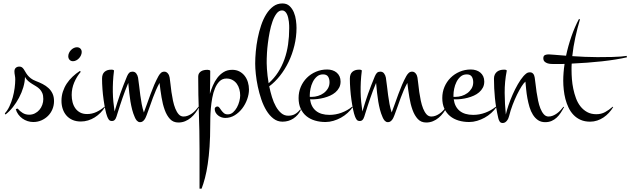

<svg xmlns="http://www.w3.org/2000/svg" viewBox="-20 -700 3710 1130"><path d="M297.9 -105Q297.9 -79.6 288.6 -57.1Q279.3 -34.7 262.7 -18.1Q246.1 -1.5 223.9 8.3Q201.7 18.1 175.8 18.1Q158.7 18.1 142.1 12.7Q125.5 7.3 111.6 -2.7Q97.7 -12.7 87.4 -26.9Q77.1 -41 72.8 -58.1L84 -61Q96.7 -45.4 113.5 -35.2Q130.4 -24.9 151.9 -24.9Q169.9 -24.9 185.3 -32.7Q200.7 -40.5 211.7 -53.2Q222.7 -65.9 228.8 -82.8Q234.9 -99.6 234.9 -117.2Q234.9 -138.2 229 -152.1Q223.1 -166 213.6 -175.5Q204.1 -185.1 192.4 -192.1Q180.7 -199.2 168.7 -206.5Q156.7 -213.9 145.8 -223.1Q134.8 -232.4 127 -247.1Q126.5 -218.3 117.2 -186.5Q107.9 -154.8 92 -125Q76.2 -95.2 55.7 -69.3Q35.2 -43.5 12.2 -25.9L8.3 -32.7Q23.9 -49.3 35.6 -74.2Q47.4 -99.1 54.9 -126.7Q62.5 -154.3 66.2 -182.1Q69.8 -210 69.8 -232.9Q69.8 -245.1 67.4 -256.8Q64.9 -268.6 64.9 -279.8Q64.9 -293.5 73 -300.8Q81.1 -308.1 93.8 -308.1Q103.5 -308.1 109.4 -303.7Q115.2 -299.3 120.1 -292.2Q125 -285.2 129.9 -276.1Q134.8 -267.1 142.3 -257.6Q149.9 -248 161.4 -239Q172.9 -230 190.9 -223.1Q211.9 -215.3 231.2 -205.3Q250.5 -195.3 265.4 -181.6Q280.3 -168 289.1 -149.2Q297.9 -130.4 297.9 -105Z M460.9 -394Q460.9 -384.3 456.5 -374.5Q452.1 -364.7 445.1 -357.2Q438 -349.6 428.7 -344.7Q419.4 -339.8 409.7 -339.8Q397 -339.8 389.4 -348.1Q381.8 -356.4 381.8 -369.1Q381.8 -378.9 386.2 -388.4Q390.6 -397.9 397.7 -405.3Q404.8 -412.6 413.8 -417.2Q422.9 -421.9 432.6 -421.9Q445.3 -421.9 453.1 -414.1Q460.9 -406.2 460.9 -394ZM597.7 -69.8Q586.4 -51.3 571 -35.9Q555.7 -20.5 537.4 -9Q519 2.4 498.3 8.8Q477.5 15.1 455.6 15.1Q428.2 15.1 407 5.9Q385.7 -3.4 371.3 -19.8Q356.9 -36.1 349.4 -58.3Q341.8 -80.6 341.8 -106.9Q341.8 -135.3 350.1 -160.6Q358.4 -186 373 -208.3Q387.7 -230.5 407.5 -249Q427.2 -267.6 449.7 -282.2L455.6 -277.8Q431.6 -249.5 416.7 -214.4Q401.9 -179.2 401.9 -141.1Q401.9 -119.1 407 -98.9Q412.1 -78.6 423.1 -63Q434.1 -47.4 451.2 -38.1Q468.3 -28.8 492.7 -28.8Q521.5 -28.8 547.6 -41Q573.7 -53.2 594.7 -71.8Z M1151.4 -69.8Q1142.6 -52.2 1130.4 -35.9Q1118.2 -19.5 1103 -6.8Q1087.9 5.9 1069.6 13.4Q1051.3 21 1029.8 21Q999.5 21 980.5 0.5Q961.4 -20 949.5 -53Q937.5 -85.9 930.7 -127.7Q923.8 -169.4 918.9 -211.9Q907.7 -191.9 898.2 -170.2Q888.7 -148.4 879.9 -124.5Q871.1 -100.6 862.3 -75.2Q853.5 -49.8 843.3 -22.9Q840.8 -17.1 837.9 -10Q835 -2.9 830.3 3.7Q825.7 10.3 819.3 14.6Q813 19 804.2 19Q797.9 19 793 16.1Q788.1 13.2 784.4 9Q780.8 4.9 778.1 -0.2Q775.4 -5.4 773.4 -9.8Q763.7 -31.7 757.8 -54.7Q752 -77.6 747.8 -102.1Q743.7 -126.5 740.7 -153.8Q737.8 -181.2 734.9 -211.9Q724.6 -188 716.6 -166.3Q708.5 -144.5 700.9 -122.8Q693.4 -101.1 685.8 -77.9Q678.2 -54.7 669.9 -27.8Q668 -21.5 665.8 -14.4Q663.6 -7.3 660.4 -1.5Q657.2 4.4 652.1 8.3Q647 12.2 639.2 12.2Q626.5 12.2 620.6 4.2Q614.7 -3.9 610.8 -14.6Q605 -29.3 599.6 -55.4Q594.2 -81.5 589.8 -112.3Q585.4 -143.1 583 -175.8Q580.6 -208.5 580.6 -236.8Q580.6 -264.2 595.2 -277.1Q609.9 -290 633.8 -290Q635.3 -290 638.2 -290Q641.1 -290 644 -289.3Q647 -288.6 649.2 -287.1Q651.4 -285.6 650.9 -283.2Q646.5 -249 645 -218.3Q643.6 -187.5 644 -158.4Q644.5 -129.4 647.2 -101.3Q649.9 -73.2 654.3 -43.9Q662.6 -71.8 670.7 -97.2Q678.7 -122.6 687.5 -147.5Q696.3 -172.4 706.3 -198Q716.3 -223.6 728 -252Q734.4 -266.6 741.5 -272.5Q748.5 -278.3 759.8 -278.3Q773.9 -278.3 782 -267.6Q790 -256.8 792.5 -243.2Q796.4 -218.3 799.3 -192.1Q802.2 -166 805.7 -139.6Q809.1 -113.3 814 -87.6Q818.8 -62 826.7 -38.1Q836.4 -63.5 846.2 -91.1Q856 -118.7 866.2 -146.5Q876.5 -174.3 887.9 -201.2Q899.4 -228 912.6 -252Q918.9 -263.2 927 -270.8Q935.1 -278.3 947.3 -278.3Q954.1 -278.3 959.5 -275.1Q964.8 -272 968.8 -266.8Q972.7 -261.7 975.1 -255.6Q977.5 -249.5 978.5 -243.2Q981 -229 983.2 -206.5Q985.4 -184.1 989 -158.7Q992.7 -133.3 998 -107.7Q1003.4 -82 1011.7 -61.3Q1020 -40.5 1031.7 -27.3Q1043.5 -14.2 1060.1 -14.2Q1073.7 -14.2 1086.4 -19.3Q1099.1 -24.4 1110.4 -32.5Q1121.6 -40.5 1131.1 -51Q1140.6 -61.5 1148.4 -71.8Z M1445.3 -172.9Q1445.3 -145.5 1434.8 -116Q1424.3 -86.4 1405.8 -62Q1387.2 -37.6 1361.6 -21.7Q1335.9 -5.9 1305.7 -5.9Q1294.9 -5.9 1283.9 -9.5Q1272.9 -13.2 1263.9 -20.3Q1254.9 -27.3 1249.3 -37.1Q1243.7 -46.9 1243.7 -59.1Q1243.7 -64.9 1248.5 -69.1Q1253.4 -73.2 1259.3 -73.2Q1266.6 -73.2 1271.7 -65.9Q1276.9 -58.6 1283 -50Q1289.1 -41.5 1297.6 -34.2Q1306.2 -26.9 1320.3 -26.9Q1337.9 -26.9 1351.6 -38.8Q1365.2 -50.8 1374.5 -67.9Q1383.8 -85 1388.7 -104.2Q1393.6 -123.5 1393.6 -138.2Q1393.6 -156.7 1388.7 -174.8Q1383.8 -192.9 1373.8 -206.8Q1363.8 -220.7 1348.4 -229.2Q1333 -237.8 1312.5 -237.8Q1288.6 -237.8 1272.2 -221.7Q1255.9 -205.6 1245.4 -180.4Q1234.9 -155.3 1229.2 -124Q1223.6 -92.8 1220.9 -62.3Q1218.3 -31.7 1217.8 -5.9Q1217.3 20 1217.3 35.2Q1217.3 106 1213.4 162.8Q1209.5 219.7 1202.6 265.6Q1195.8 311.5 1186.5 346.9Q1177.2 382.3 1166.5 410.2H1154.3V176.8Q1154.3 69.8 1150.4 -35.9Q1146.5 -141.6 1146.5 -249Q1146.5 -260.3 1151.1 -267.8Q1155.8 -275.4 1163.3 -280.3Q1170.9 -285.2 1180.7 -287.1Q1190.4 -289.1 1200.7 -289.1Q1203.6 -289.1 1210.4 -287.8Q1217.3 -286.6 1217.3 -282.2Q1217.3 -248 1216.8 -214.8Q1216.3 -181.6 1215.3 -147.9Q1222.2 -171.4 1232.9 -196.5Q1243.7 -221.7 1259.3 -242.2Q1274.9 -262.7 1296.4 -275.9Q1317.9 -289.1 1346.7 -289.1Q1371.1 -289.1 1389.4 -279.3Q1407.7 -269.5 1420.2 -253.4Q1432.6 -237.3 1439 -216.3Q1445.3 -195.3 1445.3 -172.9Z M1751 -53.7Q1735.4 -21.5 1707 -2.7Q1678.7 16.1 1642.6 16.1Q1612.8 16.1 1589.4 -2Q1565.9 -20 1548.1 -49.3Q1530.3 -78.6 1517.8 -115.5Q1505.4 -152.3 1497.3 -190.4Q1489.3 -228.5 1485.6 -263.9Q1481.9 -299.3 1481.9 -325.7Q1481.9 -357.9 1485.4 -396.5Q1488.8 -435.1 1496.6 -474.4Q1504.4 -513.7 1516.8 -550.8Q1529.3 -587.9 1547.1 -616.5Q1564.9 -645 1588.4 -662.4Q1611.8 -679.7 1642.1 -679.7Q1668 -679.7 1684.1 -664.6Q1700.2 -649.4 1709.5 -627.2Q1718.8 -605 1721.9 -580.1Q1725.1 -555.2 1725.1 -535.6Q1725.1 -482.9 1712.6 -431.9Q1700.2 -380.9 1678.5 -335.7Q1656.7 -290.5 1627.4 -253.7Q1598.1 -216.8 1564.5 -191.9Q1571.3 -159.2 1580.8 -128.2Q1590.3 -97.2 1604 -73Q1617.7 -48.8 1635.5 -33.9Q1653.3 -19 1676.3 -19Q1699.2 -19 1715.8 -28.3Q1732.4 -37.6 1746.6 -55.7ZM1549.8 -355Q1549.3 -344.2 1549.6 -328.6Q1549.8 -313 1551 -294.2Q1552.2 -275.4 1554.7 -253.9Q1557.1 -232.4 1561 -210Q1593.8 -239.3 1616.7 -274.9Q1639.6 -310.5 1654.3 -351.8Q1668.9 -393.1 1675.5 -438.7Q1682.1 -484.4 1682.1 -533.7Q1682.1 -540 1681.9 -550.3Q1681.6 -560.5 1680.2 -572.3Q1678.7 -584 1676 -595.7Q1673.3 -607.4 1668.7 -616.9Q1664.1 -626.5 1657 -632.6Q1649.9 -638.7 1640.1 -638.7Q1621.6 -638.7 1607.7 -620.4Q1593.8 -602.1 1583.7 -573.7Q1573.7 -545.4 1567.1 -511.2Q1560.5 -477.1 1556.6 -445.6Q1552.7 -414.1 1551.3 -389.2Q1549.8 -364.3 1549.8 -355Z M2056.2 -69.8Q2043.5 -51.3 2025.6 -35.2Q2007.8 -19 1986.6 -7.3Q1965.3 4.4 1942.1 11.2Q1918.9 18.1 1895.5 18.1Q1862.3 18.1 1833.5 9.5Q1804.7 1 1783.2 -16.6Q1761.7 -34.2 1749.5 -60.8Q1737.3 -87.4 1737.3 -123Q1737.3 -158.2 1750.2 -188.7Q1763.2 -219.2 1785.9 -241.9Q1808.6 -264.6 1839.4 -277.8Q1870.1 -291 1905.3 -291Q1921.9 -291 1936.3 -286.4Q1950.7 -281.7 1961.4 -272.7Q1972.2 -263.7 1978.3 -250.5Q1984.4 -237.3 1984.4 -220.2Q1984.4 -199.7 1976.1 -184.1Q1967.8 -168.5 1954.1 -156.7Q1940.4 -145 1923.1 -137.2Q1905.8 -129.4 1887 -124.5Q1868.2 -119.6 1849.9 -117.4Q1831.5 -115.2 1816.4 -115.2H1804.7Q1811 -70.8 1839.8 -47.4Q1868.7 -23.9 1919.4 -23.9Q1955.6 -23.9 1990 -36.6Q2024.4 -49.3 2052.2 -71.8ZM1803.2 -129.9H1815.4Q1833 -129.9 1851.6 -135.5Q1870.1 -141.1 1885 -152.1Q1899.9 -163.1 1909.7 -179.2Q1919.4 -195.3 1919.4 -215.8Q1919.4 -235.8 1910.9 -249Q1902.3 -262.2 1881.3 -262.2Q1859.9 -262.2 1845 -249.3Q1830.1 -236.3 1820.8 -217.5Q1811.5 -198.7 1807.4 -178Q1803.2 -157.2 1803.2 -141.1Z M2609.9 -69.8Q2601.1 -52.2 2588.9 -35.9Q2576.7 -19.5 2561.5 -6.8Q2546.4 5.9 2528.1 13.4Q2509.8 21 2488.3 21Q2458 21 2439 0.5Q2419.9 -20 2408 -53Q2396 -85.9 2389.2 -127.7Q2382.3 -169.4 2377.4 -211.9Q2366.2 -191.9 2356.7 -170.2Q2347.2 -148.4 2338.4 -124.5Q2329.6 -100.6 2320.8 -75.2Q2312 -49.8 2301.8 -22.9Q2299.3 -17.1 2296.4 -10Q2293.5 -2.9 2288.8 3.7Q2284.2 10.3 2277.8 14.6Q2271.5 19 2262.7 19Q2256.3 19 2251.5 16.1Q2246.6 13.2 2242.9 9Q2239.3 4.9 2236.6 -0.2Q2233.9 -5.4 2231.9 -9.8Q2222.2 -31.7 2216.3 -54.7Q2210.4 -77.6 2206.3 -102.1Q2202.1 -126.5 2199.2 -153.8Q2196.3 -181.2 2193.4 -211.9Q2183.1 -188 2175 -166.3Q2167 -144.5 2159.4 -122.8Q2151.9 -101.1 2144.3 -77.9Q2136.7 -54.7 2128.4 -27.8Q2126.5 -21.5 2124.3 -14.4Q2122.1 -7.3 2118.9 -1.5Q2115.7 4.4 2110.6 8.3Q2105.5 12.2 2097.7 12.2Q2085 12.2 2079.1 4.2Q2073.2 -3.9 2069.3 -14.6Q2063.5 -29.3 2058.1 -55.4Q2052.7 -81.5 2048.3 -112.3Q2043.9 -143.1 2041.5 -175.8Q2039.1 -208.5 2039.1 -236.8Q2039.1 -264.2 2053.7 -277.1Q2068.4 -290 2092.3 -290Q2093.8 -290 2096.7 -290Q2099.6 -290 2102.5 -289.3Q2105.5 -288.6 2107.7 -287.1Q2109.9 -285.6 2109.4 -283.2Q2105 -249 2103.5 -218.3Q2102.1 -187.5 2102.5 -158.4Q2103 -129.4 2105.7 -101.3Q2108.4 -73.2 2112.8 -43.9Q2121.1 -71.8 2129.2 -97.2Q2137.2 -122.6 2146 -147.5Q2154.8 -172.4 2164.8 -198Q2174.8 -223.6 2186.5 -252Q2192.9 -266.6 2200 -272.5Q2207 -278.3 2218.3 -278.3Q2232.4 -278.3 2240.5 -267.6Q2248.5 -256.8 2251 -243.2Q2254.9 -218.3 2257.8 -192.1Q2260.7 -166 2264.2 -139.6Q2267.6 -113.3 2272.5 -87.6Q2277.3 -62 2285.2 -38.1Q2294.9 -63.5 2304.7 -91.1Q2314.5 -118.7 2324.7 -146.5Q2335 -174.3 2346.4 -201.2Q2357.9 -228 2371.1 -252Q2377.4 -263.2 2385.5 -270.8Q2393.6 -278.3 2405.8 -278.3Q2412.6 -278.3 2418 -275.1Q2423.3 -272 2427.2 -266.8Q2431.2 -261.7 2433.6 -255.6Q2436 -249.5 2437 -243.2Q2439.5 -229 2441.7 -206.5Q2443.8 -184.1 2447.5 -158.7Q2451.2 -133.3 2456.5 -107.7Q2461.9 -82 2470.2 -61.3Q2478.5 -40.5 2490.2 -27.3Q2502 -14.2 2518.6 -14.2Q2532.2 -14.2 2544.9 -19.3Q2557.6 -24.4 2568.8 -32.5Q2580.1 -40.5 2589.6 -51Q2599.1 -61.5 2606.9 -71.8Z M2901.9 -69.8Q2889.2 -51.3 2871.3 -35.2Q2853.5 -19 2832.3 -7.3Q2811 4.4 2787.8 11.2Q2764.6 18.1 2741.2 18.1Q2708 18.1 2679.2 9.5Q2650.4 1 2628.9 -16.6Q2607.4 -34.2 2595.2 -60.8Q2583 -87.4 2583 -123Q2583 -158.2 2595.9 -188.7Q2608.9 -219.2 2631.6 -241.9Q2654.3 -264.6 2685.1 -277.8Q2715.8 -291 2751 -291Q2767.6 -291 2782 -286.4Q2796.4 -281.7 2807.1 -272.7Q2817.9 -263.7 2824 -250.5Q2830.1 -237.3 2830.1 -220.2Q2830.1 -199.7 2821.8 -184.1Q2813.5 -168.5 2799.8 -156.7Q2786.1 -145 2768.8 -137.2Q2751.5 -129.4 2732.7 -124.5Q2713.9 -119.6 2695.6 -117.4Q2677.2 -115.2 2662.1 -115.2H2650.4Q2656.7 -70.8 2685.5 -47.4Q2714.4 -23.9 2765.1 -23.9Q2801.3 -23.9 2835.7 -36.6Q2870.1 -49.3 2897.9 -71.8ZM2648.9 -129.9H2661.1Q2678.7 -129.9 2697.3 -135.5Q2715.8 -141.1 2730.7 -152.1Q2745.6 -163.1 2755.4 -179.2Q2765.1 -195.3 2765.1 -215.8Q2765.1 -235.8 2756.6 -249Q2748 -262.2 2727.1 -262.2Q2705.6 -262.2 2690.7 -249.3Q2675.8 -236.3 2666.5 -217.5Q2657.2 -198.7 2653.1 -178Q2648.9 -157.2 2648.9 -141.1Z M3299.8 -69.8Q3290.5 -52.2 3280 -36.1Q3269.5 -20 3256.3 -7.8Q3243.2 4.4 3226.6 11.7Q3210 19 3188.5 19Q3164.1 19 3146.5 7.1Q3128.9 -4.9 3116.5 -24.7Q3104 -44.4 3096.4 -69.8Q3088.9 -95.2 3084 -121.6Q3079.1 -147.9 3076.7 -173.6Q3074.2 -199.2 3072.3 -219.7Q3063 -212.4 3049.8 -191.7Q3036.6 -170.9 3022.9 -143.1Q3009.3 -115.2 2996.8 -82.5Q2984.4 -49.8 2976.6 -18.1Q2975.1 -11.2 2971.9 -3.9Q2968.8 3.4 2964.1 9.5Q2959.5 15.6 2953.1 19.8Q2946.8 23.9 2939 23.9Q2926.3 23.9 2920.7 15.1Q2915 6.3 2912.6 -4.9Q2898.4 -66.9 2892.8 -123.5Q2887.2 -180.2 2887.2 -236.8Q2887.2 -250.5 2891.8 -260.5Q2896.5 -270.5 2904.3 -277.1Q2912.1 -283.7 2922.9 -286.9Q2933.6 -290 2945.3 -290Q2946.8 -290 2950 -290Q2953.1 -290 2956.1 -289.3Q2959 -288.6 2960.9 -287.1Q2962.9 -285.6 2962.4 -283.2Q2949.7 -219.2 2950.2 -153.1Q2950.7 -86.9 2957 -25.9Q2962.4 -50.3 2972.9 -81.3Q2983.4 -112.3 2997.3 -143.8Q3011.2 -175.3 3027.6 -203.9Q3043.9 -232.4 3061 -252Q3069.3 -261.2 3077.9 -267.8Q3086.4 -274.4 3099.1 -274.4Q3106.4 -274.4 3111.3 -271.5Q3116.2 -268.6 3119.4 -264.2Q3122.6 -259.8 3124.3 -254.2Q3126 -248.5 3127 -243.2Q3129.4 -229 3131.8 -206.5Q3134.3 -184.1 3137.9 -158.7Q3141.6 -133.3 3147 -107.7Q3152.3 -82 3160.6 -61.3Q3168.9 -40.5 3180.7 -27.3Q3192.4 -14.2 3208.5 -14.2Q3221.7 -14.2 3234.1 -19.3Q3246.6 -24.4 3257.8 -32.5Q3269 -40.5 3278.8 -51Q3288.6 -61.5 3296.4 -71.8Z M3588.9 -69.8Q3578.1 -51.8 3563.7 -36.1Q3549.3 -20.5 3532 -8.8Q3514.6 2.9 3494.6 9.5Q3474.6 16.1 3453.1 16.1Q3421.4 16.1 3397.2 5.4Q3373 -5.4 3355.5 -23.7Q3337.9 -42 3326.2 -66.4Q3314.5 -90.8 3307.6 -117.4Q3300.8 -144 3297.9 -171.9Q3294.9 -199.7 3294.9 -225.1Q3294.9 -248.5 3296.9 -273.2Q3298.8 -297.9 3302.7 -323.7Q3287.6 -323.2 3273.2 -323.2Q3258.8 -323.2 3244.6 -323.2Q3235.4 -323.2 3223.6 -323.7Q3211.9 -324.2 3201.7 -327.6Q3191.4 -331.1 3184.6 -337.9Q3177.7 -344.7 3177.7 -357.9Q3177.7 -365.2 3180.4 -369.6Q3183.1 -374 3187.7 -376.2Q3192.4 -378.4 3198.5 -379.2Q3204.6 -379.9 3210.9 -379.9Q3218.3 -379.9 3245.6 -377.4Q3272.9 -375 3311.5 -372.1Q3323.7 -429.7 3343 -485.4Q3362.3 -541 3386.7 -586.9H3393.6Q3377.9 -533.7 3366 -479.5Q3354 -425.3 3348.1 -369.6Q3383.8 -367.2 3421.6 -365.5Q3459.5 -363.8 3495.6 -363.8Q3548.8 -363.8 3582 -364.7Q3615.2 -365.7 3634.3 -367.2Q3656.7 -369.1 3668 -371.1L3669.9 -362.8Q3640.6 -356 3603 -349.9Q3565.4 -343.8 3522.9 -339.1Q3480.5 -334.5 3435.1 -331.1Q3389.6 -327.6 3344.7 -325.7Q3343.8 -315.9 3343.8 -305.9Q3343.8 -295.9 3343.8 -286.1Q3343.8 -262.7 3345.9 -234.4Q3348.1 -206.1 3354 -177.5Q3359.9 -148.9 3369.9 -121.8Q3379.9 -94.7 3396.2 -74Q3412.6 -53.2 3435.5 -40.5Q3458.5 -27.8 3489.7 -27.8Q3518.6 -27.8 3541.7 -40.5Q3564.9 -53.2 3585.9 -71.8Z"/></svg>

Font: Montez
Style: Regular
Weight: 400
Designer: Astigmatic (AOETI)
Foundry: Astigmatic (AOETI)
Version: Version 1.000